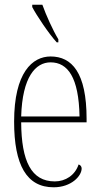

<svg xmlns="http://www.w3.org/2000/svg" viewBox="-20 -786 418 816"><path d="M221 -606H228V-619C205 -657 176 -721 160 -766H117V-756C135 -721 188 -642 221 -606ZM208 10C283 10 327 -38 327 -70C327 -78 322 -85 314 -87C299 -41 258 -15 213 -15C113 -15 71 -101 70 -266H348V-281C348 -478 285 -546 195 -546C118 -546 40 -478 40 -269C40 -85 93 10 208 10ZM318 -291H70C75 -459 131 -521 195 -521C268 -521 315 -457 318 -291Z"/></svg>

Font: Noto Serif ExtraCondensed Thin
Style: Regular
Weight: 100
Width: 2
Designer: Monotype Design Team
Foundry: Monotype Imaging Inc.
Version: Version 2.013